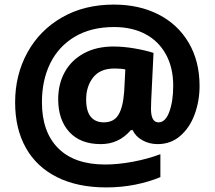

<svg xmlns="http://www.w3.org/2000/svg" viewBox="-20 -737 937 838"><path d="M668 -108Q632 -108 602 -124.5Q572 -141 559 -169H551Q499 -108 420 -108Q331 -108 282.5 -161Q234 -214 234 -304Q234 -371 263 -423Q292 -475 346.5 -504.5Q401 -534 475 -534Q519 -534 568 -525.5Q617 -517 650 -506L640 -300L639 -262Q639 -203 672 -203Q702 -203 719 -249Q736 -295 736 -363Q736 -442 704 -500Q672 -558 614 -588.5Q556 -619 478 -619Q378 -619 307 -577Q236 -535 199.5 -461Q163 -387 163 -291Q163 -161 234 -90Q305 -19 439 -19Q495 -19 559.5 -31Q624 -43 680 -64V36Q630 57 569.5 69Q509 81 444 81Q319 81 229.5 36.5Q140 -8 93 -91.5Q46 -175 46 -290Q46 -410 99.5 -507.5Q153 -605 250.5 -661Q348 -717 477 -717Q587 -717 671.5 -674Q756 -631 803.5 -550.5Q851 -470 851 -362Q851 -297 830 -239Q809 -181 767.5 -144.5Q726 -108 668 -108ZM433 -203Q477 -203 497 -236Q517 -269 522 -337L527 -434Q508 -438 480 -438Q417 -438 386.5 -399Q356 -360 356 -303Q356 -252 376 -227.5Q396 -203 433 -203Z"/></svg>

Font: Noto Sans UI ExtraBold
Style: Regular
Weight: 800
Designer: Monotype Design Team
Foundry: Monotype Imaging Inc.
Version: Version 1.001